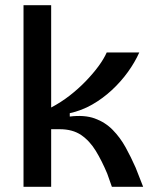

<svg xmlns="http://www.w3.org/2000/svg" viewBox="-20 -723 594 743"><path d="M71 0V-703H178V-307Q216 -327 249.5 -353Q283 -379 311.5 -408.5Q340 -438 361 -466.5Q382 -495 393 -520H519Q502 -482 475 -444.5Q448 -407 413 -374.5Q378 -342 337 -318.5Q296 -295 250 -285V-272Q307 -279 347 -264.5Q387 -250 416 -220.5Q445 -191 466 -153Q487 -115 505 -74L534 0H413L395 -51Q374 -101 350.5 -139.5Q327 -178 294 -200.5Q261 -223 211 -223H178V0Z"/></svg>

Font: Bricolage Grotesque 24pt Medium
Style: Regular
Weight: 500
Designer: Mathieu Triay
Foundry: Atelier Triay
Version: Version 1.001;gftools[0.9.33.dev8+g029e19f]